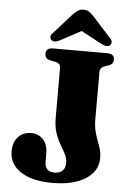

<svg xmlns="http://www.w3.org/2000/svg" viewBox="-61 -966 699 1028"><g transform="rotate(5 288.0 -452.0)"><path d="M503.5 -136Q503.5 -67 438.2 -24.8Q373 17.5 259 17.5Q150 17.5 89 -23Q28 -63.5 28 -133Q28 -180.5 54.2 -209.5Q80.5 -238.5 125 -238.5Q163.5 -238.5 188.8 -211.8Q214 -185 214 -135.5V-93Q214 -67 226.8 -52.8Q239.5 -38.5 266.5 -38.5Q293 -38.5 308.8 -53Q324.5 -67.5 324.5 -94.5Q324.5 -119.5 313 -142Q301.5 -164.5 286 -190.5Q270.5 -216.5 259 -250.8Q247.5 -285 247.5 -333V-597Q247.5 -610 241.8 -618Q236 -626 222 -629L191 -635.5Q176.5 -638.5 169.8 -646.5Q163 -654.5 163 -669.5Q163 -684 172.5 -692Q182 -700 202 -700H491.5Q512 -700 521.5 -692Q531 -684 531 -669.5Q531 -645 506.5 -636L485 -629Q472.5 -624.5 466 -617Q459.5 -609.5 459.5 -597.5V-346.5Q459.5 -307.5 466.2 -280Q473 -252.5 481.5 -230.5Q490 -208.5 496.8 -186.5Q503.5 -164.5 503.5 -136ZM389 -829.5H302.5L457.5 -746.5Q486.5 -730.5 503.5 -744Q510 -749.5 510.8 -759.8Q511.5 -770 500.5 -781L403.5 -888.5Q389 -903.5 376.8 -912.2Q364.5 -921 346 -921Q327.5 -921 315.2 -912.2Q303 -903.5 288 -888.5L192 -781Q180.5 -770 181.5 -759.8Q182.5 -749.5 189 -744Q205.5 -730.5 234 -746.5Z"/></g></svg>

Font: Fraunces ExtraBold
Style: Regular
Weight: 800
Version: Version 1.000;[b76b70a41]